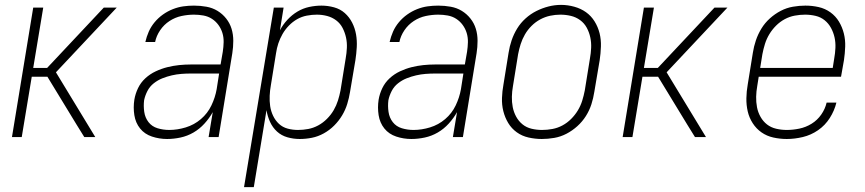

<svg xmlns="http://www.w3.org/2000/svg" viewBox="-20 -561 3540 786"><path d="M29 0 116 -530H157L116 -283H173L405 -530H458L209 -265L370 0H325L294 -50L174 -247H110L69 0Z M664 8Q632 8 602 -2Q572 -12 553.5 -35Q535 -58 530 -89.5Q525 -121 530 -153Q534 -177 545 -200Q556 -223 575 -240.5Q594 -258 617.5 -269Q641 -280 665 -286Q689 -292 713 -294.5Q737 -297 761 -297H883L892 -349Q895 -368 895.5 -388Q896 -408 890.5 -426Q885 -444 874 -459Q863 -474 847.5 -484Q832 -494 813 -497.5Q794 -501 774 -501Q749 -501 723 -495.5Q697 -490 674 -475Q651 -460 635.5 -437Q620 -414 615 -389H575Q580 -411 589 -431.5Q598 -452 613 -470Q628 -488 647 -501.5Q666 -515 687.5 -523.5Q709 -532 730.5 -535Q752 -538 774 -538Q800 -538 825 -533.5Q850 -529 870.5 -516.5Q891 -504 906 -485Q921 -466 928 -443Q935 -420 935 -394Q935 -368 931 -343L875 0H834L851 -102Q837 -77 817 -55Q797 -33 772 -18.5Q747 -4 719 2Q691 8 664 8ZM673 -29Q706 -29 740.5 -39.5Q775 -50 802.5 -73.5Q830 -97 845.5 -129.5Q861 -162 867 -196L877 -260H761Q742 -260 722.5 -258.5Q703 -257 683.5 -252.5Q664 -248 645 -240.5Q626 -233 609.5 -220Q593 -207 583.5 -188.5Q574 -170 570 -151Q567 -127 570.5 -103Q574 -79 588 -61Q602 -43 625 -36Q648 -29 673 -29Z M979 205 1101 -530H1141L1126 -437Q1138 -460 1156.5 -480Q1175 -500 1197.5 -513.5Q1220 -527 1245.5 -532.5Q1271 -538 1296 -538Q1322 -538 1347.5 -531Q1373 -524 1391.5 -507.5Q1410 -491 1421.5 -468.5Q1433 -446 1437.5 -420.5Q1442 -395 1440.5 -368Q1439 -341 1435 -315L1413 -185Q1409 -160 1401.5 -135.5Q1394 -111 1380.5 -88.5Q1367 -66 1348 -47Q1329 -28 1305.5 -15Q1282 -2 1257 3Q1232 8 1207 8Q1181 8 1156.5 1Q1132 -6 1114 -22.5Q1096 -39 1085.5 -62Q1075 -85 1071 -110L1019 205ZM1200 -29Q1221 -29 1242 -33Q1263 -37 1282.5 -47.5Q1302 -58 1318.5 -74.5Q1335 -91 1346 -110Q1357 -129 1363.5 -149.5Q1370 -170 1374 -191L1395 -321Q1399 -343 1400 -365Q1401 -387 1396.5 -407.5Q1392 -428 1382.5 -446.5Q1373 -465 1356.5 -477.5Q1340 -490 1319.5 -495.5Q1299 -501 1277 -501Q1257 -501 1236 -497Q1215 -493 1196.5 -482.5Q1178 -472 1162.5 -456Q1147 -440 1136.5 -421.5Q1126 -403 1119.5 -383.5Q1113 -364 1110 -343L1089 -213Q1085 -191 1084 -169Q1083 -147 1086 -126.5Q1089 -106 1098 -87Q1107 -68 1122 -54Q1137 -40 1157.5 -34.5Q1178 -29 1200 -29Z M1664 8Q1632 8 1602 -2Q1572 -12 1553.5 -35Q1535 -58 1530 -89.5Q1525 -121 1530 -153Q1534 -177 1545 -200Q1556 -223 1575 -240.5Q1594 -258 1617.5 -269Q1641 -280 1665 -286Q1689 -292 1713 -294.5Q1737 -297 1761 -297H1883L1892 -349Q1895 -368 1895.5 -388Q1896 -408 1890.5 -426Q1885 -444 1874 -459Q1863 -474 1847.5 -484Q1832 -494 1813 -497.5Q1794 -501 1774 -501Q1749 -501 1723 -495.5Q1697 -490 1674 -475Q1651 -460 1635.5 -437Q1620 -414 1615 -389H1575Q1580 -411 1589 -431.5Q1598 -452 1613 -470Q1628 -488 1647 -501.5Q1666 -515 1687.5 -523.5Q1709 -532 1730.5 -535Q1752 -538 1774 -538Q1800 -538 1825 -533.5Q1850 -529 1870.5 -516.5Q1891 -504 1906 -485Q1921 -466 1928 -443Q1935 -420 1935 -394Q1935 -368 1931 -343L1875 0H1834L1851 -102Q1837 -77 1817 -55Q1797 -33 1772 -18.5Q1747 -4 1719 2Q1691 8 1664 8ZM1673 -29Q1706 -29 1740.5 -39.5Q1775 -50 1802.5 -73.5Q1830 -97 1845.5 -129.5Q1861 -162 1867 -196L1877 -260H1761Q1742 -260 1722.5 -258.5Q1703 -257 1683.5 -252.5Q1664 -248 1645 -240.5Q1626 -233 1609.5 -220Q1593 -207 1583.5 -188.5Q1574 -170 1570 -151Q1567 -127 1570.5 -103Q1574 -79 1588 -61Q1602 -43 1625 -36Q1648 -29 1673 -29Z M2198 8Q2171 8 2144 2Q2117 -4 2095.5 -19.5Q2074 -35 2060.5 -57.5Q2047 -80 2040.5 -106Q2034 -132 2035 -160Q2036 -188 2041 -215L2062 -345Q2066 -371 2074.5 -396Q2083 -421 2097 -444Q2111 -467 2131.5 -485.5Q2152 -504 2176 -516Q2200 -528 2225.5 -534.5Q2251 -541 2277 -541Q2304 -541 2331 -533.5Q2358 -526 2379 -511Q2400 -496 2414 -473.5Q2428 -451 2434.5 -425Q2441 -399 2440 -370.5Q2439 -342 2435 -315L2413 -185Q2409 -159 2401 -134Q2393 -109 2378.5 -86Q2364 -63 2343.5 -44.5Q2323 -26 2299 -13.5Q2275 -1 2249 3.5Q2223 8 2198 8ZM2199 -29Q2220 -29 2241.5 -33Q2263 -37 2282.5 -47.5Q2302 -58 2318 -74Q2334 -90 2345.5 -109Q2357 -128 2363.5 -149Q2370 -170 2374 -191L2395 -321Q2399 -343 2400 -365Q2401 -387 2396.5 -408Q2392 -429 2382 -447.5Q2372 -466 2355 -478.5Q2338 -491 2317 -496Q2296 -501 2274 -501Q2253 -501 2232 -496.5Q2211 -492 2191.5 -481.5Q2172 -471 2156 -455Q2140 -439 2129 -420Q2118 -401 2111.5 -380.5Q2105 -360 2101 -339L2080 -209Q2076 -187 2075.5 -165Q2075 -143 2079 -122.5Q2083 -102 2093 -83.5Q2103 -65 2119 -52Q2135 -39 2156 -34Q2177 -29 2199 -29Z M2529 0 2616 -530H2657L2616 -283H2673L2905 -530H2958L2709 -265L2870 0H2825L2794 -50L2674 -247H2610L2569 0Z M3201 8Q3173 8 3146 2Q3119 -4 3097.5 -19Q3076 -34 3061.5 -56.5Q3047 -79 3041 -105Q3035 -131 3035.5 -159Q3036 -187 3041 -215L3062 -345Q3066 -371 3074.5 -396Q3083 -421 3097 -444Q3111 -467 3131.5 -485.5Q3152 -504 3176 -516.5Q3200 -529 3226 -533.5Q3252 -538 3277 -538Q3305 -538 3331.5 -532Q3358 -526 3379.5 -510.5Q3401 -495 3414.5 -472.5Q3428 -450 3434.5 -424Q3441 -398 3440 -370Q3439 -342 3435 -315L3423 -247H3086L3080 -209Q3076 -187 3075.5 -165Q3075 -143 3079 -122Q3083 -101 3093.5 -82.5Q3104 -64 3120 -51.5Q3136 -39 3157.5 -34Q3179 -29 3201 -29Q3226 -29 3252.5 -34.5Q3279 -40 3302.5 -54.5Q3326 -69 3342 -92Q3358 -115 3364 -141H3404Q3396 -108 3377 -78Q3358 -48 3329 -28Q3300 -8 3266.5 0Q3233 8 3201 8ZM3389 -283 3395 -321Q3399 -343 3400 -365Q3401 -387 3396.5 -407.5Q3392 -428 3382 -446.5Q3372 -465 3356 -478Q3340 -491 3319 -496Q3298 -501 3276 -501Q3255 -501 3233.5 -497Q3212 -493 3192.5 -482.5Q3173 -472 3157 -456Q3141 -440 3129.5 -421Q3118 -402 3111.5 -381Q3105 -360 3101 -339L3092 -283Z"/></svg>

Font: Iosevka Curly XLtObl
Style: Regular
Weight: 200
Italic angle: -9°
Monospace: yes
Designer: Belleve Invis
Foundry: Belleve Invis
Version: Version 11.1.0; ttfautohint (v1.8.3)